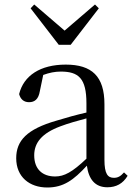

<svg xmlns="http://www.w3.org/2000/svg" viewBox="-20 -818 597 853"><path d="M457 14C496 14 526 -2 547 -37L531 -52C515 -34 503 -28 486 -28C459 -28 444 -45 444 -108V-355C444 -479 388 -531 272 -531C159 -531 85 -482 65 -400C71 -377 86 -364 109 -364C134 -364 151 -377 157 -413L172 -485C199 -495 224 -500 250 -500C329 -500 364 -470 364 -359V-318C320 -308 273 -295 231 -282C99 -244 52 -193 52 -115C52 -32 111 15 190 15C262 15 307 -18 366 -82C374 -22 402 14 457 14ZM132 -798 116 -781 241 -619H294L419 -781L402 -798L267 -682ZM364 -113C301 -53 265 -34 225 -34C169 -34 132 -66 132 -128C132 -183 165 -226 249 -257C283 -270 323 -281 364 -292Z"/></svg>

Font: Harano Aji Mincho
Style: Regular
Weight: 400
Foundry: Masamichi Hosoda
Version: HaranoAjiMincho-Regular version 20230610;ttx 4.39.4